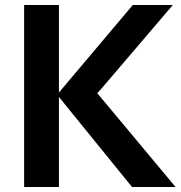

<svg xmlns="http://www.w3.org/2000/svg" viewBox="-20 -762 728 772"><path d="M511 -10 217 -372V-10H77V-742H217V-390L514 -742H675L389 -407L371 -387L389 -366L686 -10Z"/></svg>

Font: 카카오 큰글씨 ExtraBold
Style: Regular
Weight: 800
Designer: Park Young-rak; Lee Sang-min; Kim Jung-jin; Min Bon; Park Min-gyu;
Foundry: Kakao Corporation
Version: Version 2.003